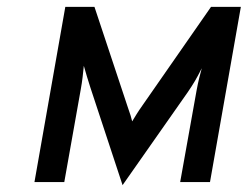

<svg xmlns="http://www.w3.org/2000/svg" viewBox="-20 -531 722 560"><path d="M337.5 9 243.5 -276Q238 -293.5 233.5 -308Q229 -322.5 224.5 -339Q223 -324 221 -306.5Q219 -289 215.5 -270L167.5 0H80.5L170.5 -511H255.5L352.5 -219Q358 -203.5 361 -193.8Q364 -184 365.5 -177Q372.5 -188.5 378.5 -198.2Q384.5 -208 396.5 -225L595.5 -511H682.5L592.5 0H505.5L553.5 -268Q557 -287 561.2 -304.2Q565.5 -321.5 568.5 -332Q558 -311 548.8 -295.2Q539.5 -279.5 527.5 -262Z"/></svg>

Font: Overpass
Style: Italic
Weight: 400
Italic angle: -10°
Designer: Delve Withrington, Dave Bailey, Thomas Jockin
Foundry: Delve Fonts LLC
Version: Version 4.000